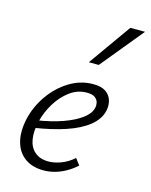

<svg xmlns="http://www.w3.org/2000/svg" viewBox="-109 -777 671 856"><g transform="rotate(15 226.5 -349.0)"><path d="M175 8Q123 8 88.5 -17Q54 -42 42 -87.5Q30 -133 43 -193Q57 -254 93.5 -306Q130 -358 181.5 -389.5Q233 -421 291 -421Q329 -421 349.5 -406.5Q370 -392 376.5 -369.5Q383 -347 378 -323Q369 -281 329.5 -249.5Q290 -218 226.5 -197Q163 -176 83 -164L84 -199Q154 -210 206 -228.5Q258 -247 289.5 -271Q321 -295 326 -321Q329 -331 326.5 -344Q324 -357 312 -367Q300 -377 273 -377Q231 -377 195.5 -351Q160 -325 134.5 -283.5Q109 -242 98 -196Q87 -149 93 -113Q99 -77 123 -56.5Q147 -36 186 -36Q212 -36 242.5 -47Q273 -58 302 -83L324 -54Q302 -34 277 -20Q252 -6 226.5 1Q201 8 175 8ZM246 -510 385 -706H453L292 -510Z"/></g></svg>

Font: Ysabeau Infant Light
Style: Italic
Weight: 300
Italic angle: -12°
Designer: Christian Thalmann (Catharsis Fonts)
Version: Version 2.001;gftools[0.9.30]; featfreeze: ss01,ss02,lnum